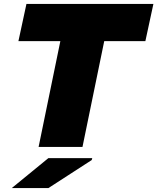

<svg xmlns="http://www.w3.org/2000/svg" viewBox="-20 -750 803 980"><path d="M763 -730 722 -540H512L401 0H177L288 -540H74L115 -730ZM40 210 227 57H451L448 67L227 210Z"/></svg>

Font: Nacelle Black
Style: Italic
Weight: 900
Italic angle: -12°
Designer: Sora Sagano
Foundry: Sora Sagano
Version: Version 1.000;FEAKit 1.0